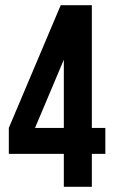

<svg xmlns="http://www.w3.org/2000/svg" viewBox="-20 -720 436 740"><path d="M14 -127H226V0H334V-127H386V-227H334V-700H214L14 -227ZM115 -227 226 -490V-227Z"/></svg>

Font: Bebas Neue
Style: Bold
Weight: 700
Designer: Ryoichi Tsunekawa
Foundry: Ryoichi Tsunekawa
Version: Version 1.300